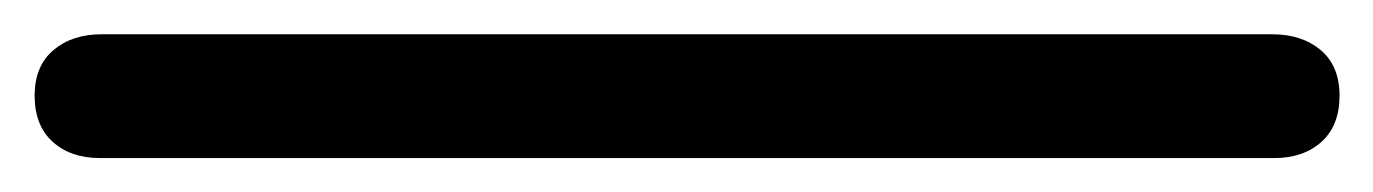

<svg xmlns="http://www.w3.org/2000/svg" viewBox="-69 65 801 112"><path d="M673.3 85Q690.4 85 701.4 94.2Q712.4 103.5 712.4 120.8Q712.4 138.2 701.9 147.7Q691.4 157.2 674.3 157.2H-10.7Q-27.8 157.2 -38.3 147.7Q-48.8 138.2 -48.8 120.8Q-48.8 103.5 -37.8 94.2Q-26.9 85 -9.8 85Z"/></svg>

Font: Stoke
Style: Regular
Weight: 400
Designer: Nicole Fally
Foundry: Nicole Fally
Version: Version 1.002